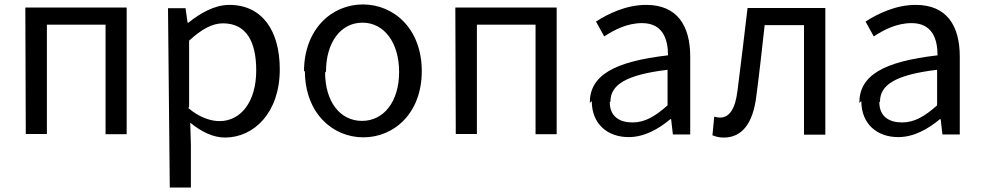

<svg xmlns="http://www.w3.org/2000/svg" viewBox="-20 -578 4428 864"><path d="M96 25H191V-467H455V26H550V-544H94Z M744 266H839V73L836 -26C887 16 941 41 992 41C1123 41 1239 -71 1239 -266C1239 -441 1159 -556 1012 -556C945 -556 880 -518 828 -476H824L815 -541H736ZM831 -96V-395C886 -446 935 -473 983 -473C1091 -473 1133 -387 1133 -261C1133 -119 1063 -33 968 -33C930 -33 879 -48 827 -92Z M1352 -259C1352 -70 1476 40 1615 40C1754 40 1878 -69 1878 -258C1878 -448 1753 -558 1613 -558C1473 -558 1348 -447 1348 -256ZM1447 -256C1447 -387 1513 -476 1611 -476C1709 -476 1776 -386 1776 -254C1776 -122 1708 -34 1609 -34C1510 -34 1443 -121 1443 -252Z M2031 25H2126V-467H2390V26H2485V-544H2029Z M2643 -123C2643 -20 2714 39 2809 39C2879 39 2943 3 2997 -42H3000L3008 27H3086V-323C3086 -463 3027 -556 2888 -556C2796 -556 2715 -515 2662 -481L2699 -414C2744 -444 2803 -474 2869 -474C2962 -474 2986 -403 2986 -329C2743 -301 2634 -239 2634 -115ZM2727 -121C2727 -194 2792 -241 2984 -264V-104C2928 -54 2882 -27 2826 -27C2769 -27 2724 -53 2724 -118Z M3186 31C3202 37 3216 41 3237 41C3319 41 3369 -22 3384 -149C3398 -254 3409 -360 3421 -465H3598V28H3694V-542H3344C3329 -418 3315 -295 3299 -172C3289 -86 3261 -49 3221 -49C3210 -49 3202 -51 3194 -53Z M3856 -123C3856 -20 3927 39 4022 39C4092 39 4156 3 4210 -42H4213L4221 27H4299V-323C4299 -463 4240 -556 4101 -556C4009 -556 3928 -515 3875 -481L3912 -414C3957 -444 4016 -474 4082 -474C4175 -474 4199 -403 4199 -329C3956 -301 3847 -239 3847 -115ZM3940 -121C3940 -194 4005 -241 4197 -264V-104C4141 -54 4095 -27 4039 -27C3982 -27 3937 -53 3937 -118Z"/></svg>

Font: GenEiGothic-pro-Regular
Style: Regular
Weight: 400
Designer: Ryoko NISHIZUKA (kana & ideographs); Paul D. Hunt (Latin, Greek & Cyrillic); Wenlong ZHANG (bopomofo); Sandoll Communica
Foundry: Adobe Systems Incorporated; o_tamon
Version: Version 1.000.140830